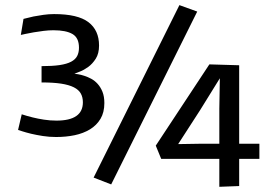

<svg xmlns="http://www.w3.org/2000/svg" viewBox="-20 -719 1053 742"><path d="M789.1 -470.2 904.3 -466.8V-163.6H982.4V-105H904.3V0L827.6 2.9V-105H603L582 -156.2ZM827.6 -163.6V-299.3L829.6 -416.5L753.4 -293.5L668.5 -162.1L759.3 -163.6ZM64 -277.3Q84.5 -270.5 106.9 -265.1Q126 -260.3 149.9 -256.6Q173.8 -252.9 198.2 -252.9Q300.3 -252.9 300.3 -323.7Q300.3 -343.3 292.2 -357.7Q284.2 -372.1 265.4 -381.6Q246.6 -391.1 216.1 -395.8Q185.5 -400.4 140.6 -400.4V-463.4Q182.6 -463.4 210.4 -467.5Q238.3 -471.7 254.9 -480.5Q271.5 -489.3 278.3 -502.7Q285.2 -516.1 285.2 -534.7Q285.2 -572.8 260.3 -587.4Q235.4 -602.1 186.5 -602.1Q168.5 -602.1 148.2 -599.6Q127.9 -597.2 109.9 -594Q91.8 -590.8 78.4 -587.9Q64.9 -585 60.5 -584L70.8 -646Q89.4 -650.9 109.4 -655.3Q126.5 -658.7 147.5 -661.6Q168.5 -664.6 189 -664.6Q280.8 -664.6 321.8 -633.3Q362.8 -602.1 362.8 -543Q362.8 -512.2 350.1 -492.2Q337.4 -472.2 320.8 -460.2Q304.2 -448.2 288.8 -442.4Q273.4 -436.5 267.6 -434.1Q272.5 -433.6 282.7 -431.9Q293 -430.2 305.9 -426Q318.8 -421.9 332.5 -414.6Q346.2 -407.2 357.4 -394.8Q368.7 -382.3 376 -364.3Q383.3 -346.2 383.3 -320.8Q383.3 -284.7 368.4 -259.8Q353.5 -234.9 327.9 -219.2Q302.2 -203.6 268.6 -196.5Q234.9 -189.5 196.8 -189.5Q170.4 -189.5 145.5 -193.4Q120.6 -197.3 100.3 -202.1Q80.1 -207 66.7 -211.4Q53.2 -215.8 49.8 -216.8ZM742.2 -674.3 409.7 -6.3 341.8 -32.7 673.3 -699.2Z"/></svg>

Font: Mako
Style: Regular
Weight: 400
Designer: vernon adams
Foundry: vernon adams
Version: Version 1.000